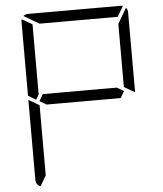

<svg xmlns="http://www.w3.org/2000/svg" viewBox="-64 -1055 943 1109"><g transform="rotate(-5 408.0 -501.0)"><path d="M161 -735V-531L144 -502L99 -529V-959Q99 -968 101 -972L161 -938ZM717 -959V-500V-495L682 -515L671 -522L655 -531V-735V-897L707 -986Q717 -974 717 -959ZM631 -469H408H202L162 -492L185 -531H408H614L654 -508ZM202 -938 113 -990Q125 -1000 140 -1000H408H676Q686 -1000 690 -998L655 -938H408ZM126 -2Q99 -12 99 -41V-500V-505L139 -482L152 -474L161 -469V-265V-62Z"/></g></svg>

Font: DSEG7 Modern
Style: Light
Weight: 300
Designer: Keshikan(Twitter:@keshinomi_88pro)
Version: Version 0.46